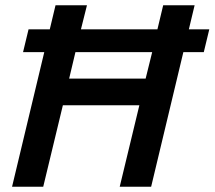

<svg xmlns="http://www.w3.org/2000/svg" viewBox="-20 -713 819 733"><path d="M26 0 149 -514H68L89 -601H170L192 -693H312L289 -601H581L603 -693H723L701 -601H779L758 -514H680L557 0H437L512 -311H220L145 0ZM244 -413H536L561 -514H268Z"/></svg>

Font: Ubuntu Sans SemiBold
Style: Italic
Weight: 600
Italic angle: -13.5°
Designer: Dalton Maag Ltd
Foundry: Dalton Maag Ltd
Version: Version 1.006